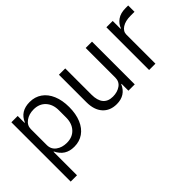

<svg xmlns="http://www.w3.org/2000/svg" viewBox="-66 -1031 1719 1719"><g transform="rotate(-45 793.5 -172.0)"><path d="M91 210V-541H171V-454H175Q217 -554 335 -554Q401 -554 450.5 -519.5Q500 -485 527 -421Q554 -357 554 -271Q554 -185 527 -120.5Q500 -56 450.5 -21.5Q401 13 335 13Q278 13 238.5 -12Q199 -37 175 -87H171V210ZM468 -226V-316Q468 -391 426 -436.5Q384 -482 313 -482Q254 -482 212.5 -452Q171 -422 171 -375V-172Q171 -120 211.5 -89.5Q252 -59 313 -59Q384 -59 426 -104.5Q468 -150 468 -226Z M693 -193V-541H773V-209Q773 -135 804.5 -97.5Q836 -60 897 -60Q953 -60 992.5 -87.5Q1032 -115 1032 -166V-541H1112V0H1032V-87H1028Q985 12 874 12Q790 12 741.5 -42Q693 -96 693 -193Z M1294 0V-541H1374V-442H1379Q1394 -485 1433.5 -513Q1473 -541 1536 -541H1570V-461H1520Q1454 -461 1414 -435Q1374 -409 1374 -368V0Z"/></g></svg>

Font: IBM Plex Sans JP
Style: Regular
Weight: 400
Designer: Mike Abbink; Paul van der Laan; Pieter van Rosmalen; Wujin Sim; Yejin Wi; Jinhee Kim; Boomi Park; Yona Kim; Kichan Ma
Foundry: Sandoll Inc.
Version: Version 1.000